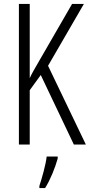

<svg xmlns="http://www.w3.org/2000/svg" viewBox="-20 -734 456 975"><path d="M416 0 224 -400 406 -714H346L186 -437C158 -389 139 -356 131 -337V-714H76V0H131V-276L187 -353L355 0ZM273 71V61H217C213 101 192 174 180 210V221H209C236 178 260 118 273 71Z"/></svg>

Font: Noto Sans Thai Looped ExtraCondensed Light
Style: Regular
Weight: 300
Width: 2
Designer: Sasikarn Vongin, Ben Mitchell
Foundry: The Fontpad Ltd
Version: Version 1.001